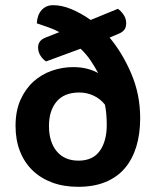

<svg xmlns="http://www.w3.org/2000/svg" viewBox="-20 -706 602 741"><path d="M403 -561Q453 -501 487 -421Q521 -341 521 -250Q521 -189 506 -140Q491 -91 461.5 -56.5Q432 -22 387 -3.5Q342 15 282 15Q226 15 181.5 -1.5Q137 -18 105.5 -48.5Q74 -79 57 -122.5Q40 -166 40 -220Q40 -278 59 -320.5Q78 -363 109 -391Q140 -419 180 -433Q220 -447 262 -447Q291 -447 315 -441Q339 -435 359 -424Q345 -450 329 -473.5Q313 -497 291 -518L158 -469Q145 -477 136 -491.5Q127 -506 127 -523Q127 -550 156 -561L209 -582Q189 -593 167 -600.5Q145 -608 122 -616Q124 -649 141 -667.5Q158 -686 185 -686Q219 -686 256 -670.5Q293 -655 330 -629L435 -672Q447 -664 457 -649Q467 -634 467 -617Q467 -599 458.5 -589.5Q450 -580 436 -575ZM392 -224Q392 -268 385 -302Q367 -325 341 -337Q315 -349 286 -349Q228 -349 198.5 -314Q169 -279 169 -220Q169 -158 199 -122Q229 -86 283 -86Q338 -86 365 -123.5Q392 -161 392 -224Z"/></svg>

Font: Baloo Chettan 2 SemiBold
Style: Regular
Weight: 600
Designer: Maithili Shingre, Unnati Kotecha and Ek Type
Foundry: Ek Type
Version: Version 1.640;hotconv 1.0.111;makeotfexe 2.5.65597; ttfautoh